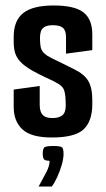

<svg xmlns="http://www.w3.org/2000/svg" viewBox="-20 -496 387 701"><path d="M169 6Q94 6 62 -23.5Q30 -53 30 -106V-169L125 -182V-111Q125 -100 128.5 -89Q132 -78 142 -71.5Q152 -65 172 -65Q195 -65 207.5 -75Q220 -85 220 -111Q220 -148 214.5 -165.5Q209 -183 184 -195Q176 -200 164.5 -205Q153 -210 141 -216Q129 -222 118 -227.5Q107 -233 100 -237Q70 -254 55 -270Q40 -286 35 -303.5Q30 -321 30 -342V-361Q30 -421 65 -448.5Q100 -476 176 -476Q252 -476 284.5 -451Q317 -426 317 -370V-313L221 -300V-360Q221 -385 209.5 -394.5Q198 -404 173 -404Q153 -404 142.5 -397.5Q132 -391 129 -380.5Q126 -370 126 -359Q126 -328 131 -316Q136 -304 152 -293Q160 -288 174 -281Q188 -274 207 -265Q226 -256 249 -244Q287 -226 302 -201Q317 -176 317 -131V-116Q317 -54 285.5 -24Q254 6 169 6ZM121 185Q138 154 149.5 132Q161 110 161 91Q143 91 139.5 84Q136 77 136 66Q136 49 141 43Q146 37 175 37Q202 37 207 42.5Q212 48 212 66Q212 84 205 107.5Q198 131 188.5 151.5Q179 172 169 185Z"/></svg>

Font: Smooch Sans Thin
Style: Bold
Weight: 700
Version: Version 1.010